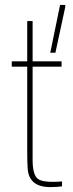

<svg xmlns="http://www.w3.org/2000/svg" viewBox="-20 -756 296 783"><path d="M246 -736V-727L206 -541H185L225 -736ZM28 -484V-506H91V-670H113V-506H231V-484H113V-104Q113 -43 134.5 -26.5Q156 -10 233 -16V4Q212 7 185 7Q99 7 93 -67Q91 -91 91 -138V-484Z"/></svg>

Font: Nacelle Thin
Style: Regular
Weight: 100
Designer: Sora Sagano
Foundry: Sora Sagano
Version: Version 1.000;FEAKit 1.0